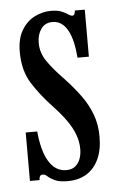

<svg xmlns="http://www.w3.org/2000/svg" viewBox="-45 -562 373 606"><g transform="rotate(-5 142.0 -259.0)"><path d="M146 11Q118.5 11 104.2 4Q90 -3 82.8 -9.8Q75.5 -16.5 68.5 -16.5Q62 -16.5 59.5 -12.2Q57 -8 57 0H26.5V-153.5H63Q65.5 -124.5 71.8 -100.5Q78 -76.5 88 -59.5Q98 -42.5 112 -33.2Q126 -24 144.5 -24Q162 -24 172.8 -33Q183.5 -42 188.5 -56Q193.5 -70 193.5 -86Q193.5 -110 185.2 -132.2Q177 -154.5 160.5 -178Q144 -201.5 118.5 -228.5Q82 -267 56 -308Q30 -349 30 -408.5Q30 -450 45.8 -476.5Q61.5 -503 86.5 -516Q111.5 -529 139 -529Q160 -529 172.5 -523.8Q185 -518.5 192.5 -513.2Q200 -508 205.5 -508Q209.5 -508 211.8 -511.5Q214 -515 214.5 -523.5H246V-374.5H210Q208 -401 203 -423Q198 -445 189.5 -460.8Q181 -476.5 169 -485Q157 -493.5 141 -493.5Q117 -493.5 104.5 -475.5Q92 -457.5 92 -431.5Q92 -400 110.8 -372.8Q129.5 -345.5 164.5 -309.5Q191.5 -280.5 212.5 -251.8Q233.5 -223 245.5 -191Q257.5 -159 257.5 -120.5Q257.5 -78 243.8 -48.8Q230 -19.5 205 -4.2Q180 11 146 11Z"/></g></svg>

Font: Imbue Thin 10pt Medium
Style: Regular
Weight: 500
Version: Version 1.102